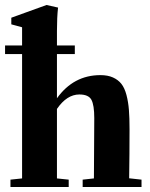

<svg xmlns="http://www.w3.org/2000/svg" viewBox="-28 -746 600 766"><path d="M13.7 0V-29.3L60.1 -34.2V-530.3H-7.8V-564.5H60.1V-637.2L17.1 -648.9V-675.3L157.7 -726.1L203.6 -715.8Q199.2 -676.8 199.2 -622.6V-564.5H270.5V-530.3H199.2V-354Q265.6 -446.3 372.6 -446.3Q401.9 -446.3 422.6 -437Q443.4 -427.7 456.3 -411.4Q469.2 -395 476.6 -366.9Q483.9 -338.9 486.3 -307.6Q488.8 -276.4 488.8 -231Q488.8 -132.8 487.3 -34.7L536.6 -29.3V0H301.8V-29.3L346.7 -34.2Q348.1 -196.8 348.1 -274.9Q348.1 -326.7 336.7 -347.9Q325.2 -369.1 288.6 -369.1Q238.8 -369.1 199.2 -311.5V-34.2L246.1 -29.3V0Z"/></svg>

Font: Elstob Grade
Style: Regular
Weight: 400
Designer: Peter S. Baker
Version: Version 1.015